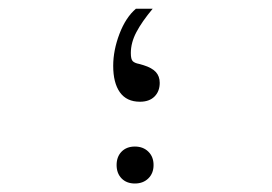

<svg xmlns="http://www.w3.org/2000/svg" viewBox="-20 -440 640 452"><path d="M246.5 -285Q246.5 -321.5 261.2 -360.2Q276 -399 300 -419.5H339.5Q314 -389 301 -364.2Q288 -339.5 288 -315Q288 -300.5 292.5 -296Q297 -291.5 307.5 -289.5L318 -286.5Q337.5 -280.5 346.8 -270.5Q356 -260.5 356 -245Q356 -225 343.8 -212.8Q331.5 -200.5 309.5 -200.5Q278 -200.5 262.2 -222.8Q246.5 -245 246.5 -285ZM254.5 -51.5Q254.5 -71 266.2 -83Q278 -95 297.5 -95Q317 -95 329.2 -83Q341.5 -71 341.5 -51.5Q341.5 -32 329.2 -20Q317 -8 297.5 -8Q278 -8 266.2 -20Q254.5 -32 254.5 -51.5Z"/></svg>

Font: JuliaMono Light
Style: Italic
Weight: 300
Italic angle: -9°
Monospace: yes
Designer: cormullion
Foundry: corm
Version: Version 0.054; ttfautohint (v1.8.4)